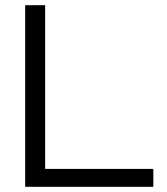

<svg xmlns="http://www.w3.org/2000/svg" viewBox="-20 -720 644 740"><path d="M77 0V-700H154V-69H571V0Z"/></svg>

Font: Red Hat Display
Style: Regular
Weight: 400
Designer: Pentagram / MCKL
Foundry: Pentagram / MCKL
Version: Version 1.003; Red Hat Display